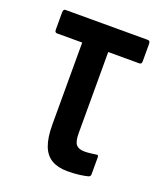

<svg xmlns="http://www.w3.org/2000/svg" viewBox="-100 -557 533 631"><g transform="rotate(20 166.0 -242.0)"><path d="M208 6Q175 6 153 -7Q131 -20 120.5 -48Q110 -76 110 -122V-408H22Q14 -408 14 -418V-479Q14 -490 22 -490H310Q318 -490 318 -479V-418Q318 -408 310 -408H201V-124Q201 -95 210 -84.5Q219 -74 239 -74Q250 -74 261 -75.5Q272 -77 280 -78Q287 -80 287 -71V-12Q287 -4 280 -2Q269 1 251 3.5Q233 6 208 6Z"/></g></svg>

Font: Sofia Sans Extra Condensed SemiBold
Style: Regular
Weight: 600
Designer: Botio Nikoltchev, Ani Petrova
Foundry: lettersoup
Version: Version 4.101